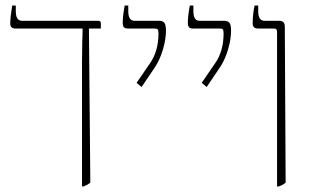

<svg xmlns="http://www.w3.org/2000/svg" viewBox="-20 -667 1117 693"><path d="M276 -444 277 -520Q278 -536 278 -563V-564H36Q17 -564 17 -582Q17 -605 24 -647H37V-627Q37 -592 59 -592H334Q344 -592 344 -583V-564H301L306 -8Q299 -1 281 6H276Z M473 -368 521 -438Q552 -482 552 -546Q552 -557 549.5 -560.5Q547 -564 539 -564H442Q431 -564 427 -569Q423 -574 423 -585Q423 -609 430 -647H443V-627Q443 -592 465 -592H553Q567 -592 573 -585Q579 -578 579 -556Q579 -525 568 -488Q557 -451 539 -424L491 -353Z M708 -368 756 -438Q787 -482 787 -546Q787 -557 784.5 -560.5Q782 -564 774 -564H677Q666 -564 662 -569Q658 -574 658 -585Q658 -609 665 -647H678V-627Q678 -592 700 -592H788Q802 -592 808 -585Q814 -578 814 -556Q814 -525 803 -488Q792 -451 774 -424L726 -353Z M980 -550Q980 -558 977.5 -561Q975 -564 968 -564H912Q892 -564 892 -582Q892 -599 894 -617Q896 -635 899 -647H912V-627Q912 -592 934 -592H988Q1008 -592 1008 -571L1011 -8Q1003 0 986 6H980Z"/></svg>

Font: Noto Serif Hebrew NarrowThin
Style: Regular
Weight: 250
Width: 4
Designer: Monotype Design Team
Foundry: Monotype Imaging Inc.
Version: Version 1.000